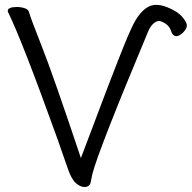

<svg xmlns="http://www.w3.org/2000/svg" viewBox="-20 -732 768 769"><path d="M581 -708Q609 -719 650 -703Q691 -687 712 -662Q733 -637 727 -622Q721 -607 706 -595.5Q691 -584 680.5 -588Q670 -592 665 -608Q657 -634 626 -646Q610 -652 595 -638Q582 -627 573 -605Q373 -127 350 -35Q346 -17 344 -6Q341 17 318 17Q302 17 284 1.5Q266 -14 251 -58.5Q236 -103 210 -176Q67 -573 12 -684Q11 -686 11 -688Q11 -704 48 -704Q64 -704 79 -699Q94 -694 96 -684Q102 -661 147.5 -546Q193 -431 304 -99Q432 -440 478 -553Q493 -590 506 -618Q539 -691 581 -708Z"/></svg>

Font: QiushuiShotai
Style: Regular
Weight: 600
Designer: Fontworks Inc.
Foundry: Fontworks Inc.
Version: Version 1.250